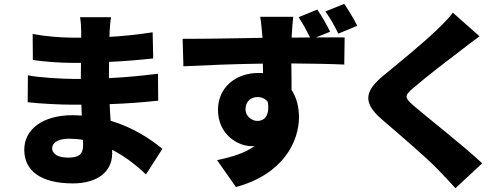

<svg xmlns="http://www.w3.org/2000/svg" viewBox="-20 -899 2609 1005"><path d="M415 -139C415 -88 388 -74 337 -74C286 -74 253 -91 253 -124C253 -152 285 -173 340 -173C365 -173 390 -171 414 -167C415 -155 415 -146 415 -139ZM830 -120C772 -168 680 -231 559 -267C557 -296 555 -326 554 -354C648 -357 721 -363 808 -372L807 -513C731 -504 652 -495 550 -490L551 -575C646 -579 723 -587 782 -593L779 -730C694 -717 625 -710 553 -706L554 -737C555 -760 558 -788 561 -809H399C403 -787 405 -755 405 -737V-702H356C298 -702 215 -709 151 -721L152 -585C209 -576 297 -570 357 -570H404L403 -486H359C313 -486 178 -493 126 -505L125 -364C188 -356 304 -351 357 -351H406L408 -294C392 -295 376 -296 360 -296C202 -296 107 -221 107 -115C107 -5 194 61 361 61C492 61 567 -2 567 -95V-115C635 -80 695 -33 744 14Z M1850 -764C1833 -799 1807 -841 1782 -879L1683 -839C1710 -802 1731 -763 1751 -723ZM1265 -327C1265 -372 1298 -391 1328 -391C1350 -391 1370 -382 1382 -365C1393 -289 1360 -266 1328 -266C1297 -266 1265 -291 1265 -327ZM1708 -733C1691 -768 1666 -812 1641 -849L1543 -809C1567 -773 1585 -739 1603 -703L1507 -702V-713C1508 -731 1512 -792 1515 -811H1342C1346 -792 1350 -750 1353 -712L1354 -701C1226 -699 1051 -695 936 -696L940 -552C1061 -558 1207 -564 1356 -566L1357 -516C1349 -517 1341 -517 1332 -517C1217 -517 1121 -444 1121 -324C1121 -196 1224 -134 1297 -134C1303 -134 1308 -134 1313 -135C1263 -98 1195 -77 1116 -61L1215 80C1463 13 1545 -159 1545 -286C1545 -340 1532 -389 1506 -429C1506 -470 1506 -520 1505 -567C1630 -566 1723 -564 1782 -561L1784 -703C1754 -704 1696 -703 1634 -703Z M2350 -833C2332 -806 2296 -771 2263 -739C2196 -675 2069 -570 1990 -506C1885 -420 1879 -360 1980 -273C2070 -196 2212 -74 2267 -17C2299 16 2332 50 2364 86L2504 -44C2405 -138 2210 -289 2145 -346C2097 -388 2095 -397 2144 -439C2206 -493 2330 -588 2392 -635C2419 -656 2453 -682 2490 -709Z"/></svg>

Font: GenEiGothic-pro-Heavy
Style: Bold
Weight: 900
Designer: Ryoko NISHIZUKA (kana & ideographs); Paul D. Hunt (Latin, Greek & Cyrillic); Wenlong ZHANG (bopomofo); Sandoll Communica
Foundry: Adobe Systems Incorporated; o_tamon
Version: Version 1.000.140830